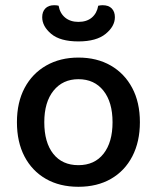

<svg xmlns="http://www.w3.org/2000/svg" viewBox="-20 -703 601 737"><path d="M517 -234Q517 -159 488 -103Q459 -47 406 -16.5Q353 14 281 14Q209 14 156 -16.5Q103 -47 74 -102.5Q45 -158 45 -234Q45 -310 74.5 -365.5Q104 -421 157.5 -451.5Q211 -482 281 -482Q352 -482 405 -451.5Q458 -421 487.5 -365.5Q517 -310 517 -234ZM281 -399Q221 -399 185.5 -355Q150 -311 150 -234Q150 -156 184.5 -112.5Q219 -69 281 -69Q343 -69 377.5 -113Q412 -157 412 -234Q412 -311 377 -355Q342 -399 281 -399ZM281 -619Q313 -619 332.5 -635.5Q352 -652 357 -681Q361 -682 365.5 -682.5Q370 -683 374 -683Q397 -683 409 -670.5Q421 -658 421 -637Q421 -602 385.5 -573Q350 -544 281 -544Q211 -544 176.5 -573Q142 -602 142 -637Q142 -658 154 -670.5Q166 -683 188 -683Q193 -683 197.5 -682.5Q202 -682 205 -681Q210 -652 230 -635.5Q250 -619 281 -619Z"/></svg>

Font: Baloo Bhaijaan 2 Medium
Style: Regular
Weight: 500
Designer: Sanskriti Dholi, Noopur Datye and Ek Type
Foundry: Ek Type
Version: Version 1.701